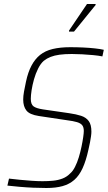

<svg xmlns="http://www.w3.org/2000/svg" viewBox="-20 -932 539 960"><path d="M212 8Q181 8 146 6.5Q111 5 77.5 2Q44 -1 17 -4L25 -39Q50 -36 80 -33Q110 -30 140 -28Q170 -26 192 -26Q221 -26 246 -28.5Q271 -31 293 -39.5Q315 -48 332 -66Q344 -76 355 -97.5Q366 -119 374 -145.5Q382 -172 387.5 -198.5Q393 -225 396 -246Q399 -267 399 -277Q399 -296 391 -306Q383 -316 364.5 -321.5Q346 -327 314 -331L174 -352Q128 -359 112 -379.5Q96 -400 96 -434Q96 -452 100 -474Q104 -496 110 -524Q120 -571 137.5 -604Q155 -637 180.5 -657.5Q206 -678 243.5 -687Q281 -696 331 -696Q364 -696 396 -694.5Q428 -693 455 -690Q482 -687 499 -683L492 -650Q472 -654 445.5 -656.5Q419 -659 391 -660.5Q363 -662 339 -662Q304 -662 278 -658.5Q252 -655 233 -647.5Q214 -640 199 -628Q183 -614 170.5 -589Q158 -564 150 -535.5Q142 -507 138 -481Q134 -455 134 -438Q134 -410 148 -400Q162 -390 195 -385L326 -366Q361 -361 385.5 -353Q410 -345 423.5 -327Q437 -309 437 -274Q437 -264 435 -250Q433 -236 430 -220Q427 -204 422 -183Q410 -128 393 -91Q376 -54 351.5 -32.5Q327 -11 293 -1.5Q259 8 212 8ZM325 -774V-779L415 -912H458V-907L350 -774Z"/></svg>

Font: Saira SemiCondensed Thin
Style: Italic
Weight: 250
Width: 4
Italic angle: -12°
Designer: Hector Gatti with collaboration of the Omnibus-Type team
Foundry: Omnibus-Type
Version: Version 1.101